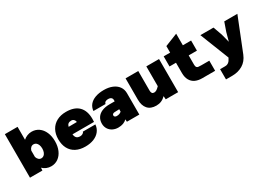

<svg xmlns="http://www.w3.org/2000/svg" viewBox="-4 -1699 3907 2827"><g transform="rotate(-30 1950.0 -285.0)"><path d="M627 -282Q627 -196 598 -129.5Q569 -63 516.5 -25.5Q464 12 396 12Q355 12 318.5 -3Q282 -18 253 -46L250 0H39V-740H255V-520Q284 -546 320.5 -560.5Q357 -575 396 -575Q464 -575 516.5 -538Q569 -501 598 -434.5Q627 -368 627 -282ZM328 -163Q353 -163 371.5 -178Q390 -193 400.5 -220Q411 -247 411 -282Q411 -317 400.5 -344Q390 -371 371.5 -385.5Q353 -400 328 -400Q303 -400 283.5 -383Q264 -366 255 -336V-228Q264 -198 283.5 -180.5Q303 -163 328 -163Z M682 -281Q682 -370 718.5 -436.5Q755 -503 822.5 -539Q890 -575 981 -575Q1123 -575 1195.5 -502Q1268 -429 1268 -292Q1268 -258 1266 -240H900Q905 -198 925 -178Q945 -158 986 -158Q1009 -158 1029 -169.5Q1049 -181 1052 -198H1265Q1260 -135 1223.5 -87.5Q1187 -40 1124 -14Q1061 12 978 12Q885 12 818.5 -23Q752 -58 717 -123.5Q682 -189 682 -281ZM1047 -365Q1045 -390 1028 -407.5Q1011 -425 985 -425Q952 -425 933 -410.5Q914 -396 906 -364Z M1684 -42Q1632 12 1536 12Q1485 12 1443 -9.5Q1401 -31 1377 -70Q1353 -109 1353 -159Q1353 -218 1381.5 -261Q1410 -304 1464 -327Q1518 -350 1593 -350H1681V-374Q1681 -399 1663 -413.5Q1645 -428 1615 -428Q1584 -428 1566 -416.5Q1548 -405 1545 -383H1339Q1344 -443 1379.5 -486Q1415 -529 1477.5 -552Q1540 -575 1625 -575Q1705 -575 1767 -549.5Q1829 -524 1863.5 -476Q1898 -428 1898 -364V0H1687ZM1601 -147Q1652 -147 1681 -176V-216L1601 -213Q1581 -212 1570 -203Q1559 -194 1559 -180Q1559 -165 1570.5 -156Q1582 -147 1601 -147Z M2251 -171Q2273 -171 2293.5 -184Q2314 -197 2342 -226V-563H2558V0H2347L2343 -56Q2308 -21 2269 -4.5Q2230 12 2184 12Q2088 12 2038.5 -44Q1989 -100 1989 -201V-563H2205V-229Q2205 -202 2216 -186.5Q2227 -171 2251 -171Z M2747 -215V-391H2637V-563H2747V-674L2963 -760V-563H3103V-391H2963V-233Q2963 -203 2973 -190Q2983 -177 3000.5 -174.5Q3018 -172 3055 -172H3187V0H2966Q2900 0 2851 -23Q2802 -46 2774.5 -94.5Q2747 -143 2747 -215Z M3575 -269 3614 -412 3667 -563H3890L3665 1Q3626 97 3548 143.5Q3470 190 3368 190H3262V16H3350Q3378 16 3397.5 3.5Q3417 -9 3428.5 -25Q3440 -41 3451 -63L3455 -71L3261 -563H3484L3538 -413Z"/></g></svg>

Font: Azeret Mono Black
Style: Regular
Weight: 900
Designer: Martin Vácha
Foundry: Displaay
Version: Version 1.000; Glyphs 3.0.3, build 3074